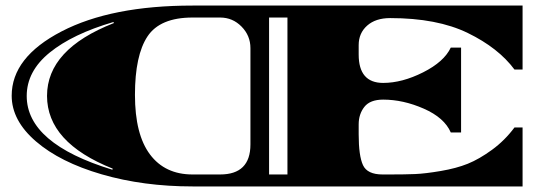

<svg xmlns="http://www.w3.org/2000/svg" viewBox="-20 -670 1978 690"><path d="M672 -43H771Q880 -43 880 -151V-497Q880 -542 848 -574.5Q816 -607 771 -607H672Q555 -607 510 -539Q465 -471 465 -329Q465 -187 519 -115Q573 -43 672 -43ZM1858 0H672Q495 0 345.5 -43.5Q196 -87 109 -162Q22 -237 22 -326Q22 -464 201 -557Q380 -650 672 -650H1858V-420H1829Q1771 -498 1661 -551.5Q1551 -605 1382 -605Q1330 -605 1299.5 -578Q1269 -551 1269 -508V-474Q1269 -372 1357 -372Q1425 -372 1500.5 -410Q1576 -448 1600 -499H1637V-194H1600Q1577 -247 1503 -279.5Q1429 -312 1357 -312Q1310 -312 1289.5 -286Q1269 -260 1269 -223V-187Q1269 -110 1284.5 -76.5Q1300 -43 1355 -43H1380Q1436 -43 1472 -44.5Q1508 -46 1564 -55.5Q1620 -65 1661 -81.5Q1702 -98 1748 -131.5Q1794 -165 1829 -212H1858ZM385 -64Q149 -158 149 -325.5Q149 -493 389 -587L388 -591Q241 -548 158.5 -481Q76 -414 76 -325Q76 -154 384 -60ZM1013 -43V-607H947V-43Z"/></svg>

Font: Diplomata
Style: Regular
Weight: 400
Width: 7
Designer: Eduardo Rodriguez Tunni
Foundry: Eduardo Rodriguez Tunni
Version: Version 1.001